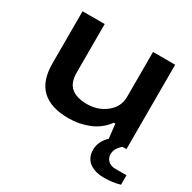

<svg xmlns="http://www.w3.org/2000/svg" viewBox="-160 -685 1036 1038"><g transform="rotate(30 358.0 -166.0)"><path d="M290 12.2Q178.7 12.2 122.8 -40.3Q66.9 -92.8 66.9 -201.2V-526.9H205.1V-225.1Q205.1 -160.2 239.3 -132.1Q273.4 -104 337.9 -104Q406.2 -104 456.5 -144.3Q506.8 -184.6 506.8 -247.1V-526.9H645V0H620.1Q584 30.8 584 65.9Q584 89.4 600.3 105.7Q616.7 122.1 647 122.1H715.8V181.2Q670.9 194.8 613.8 194.8Q589.8 194.8 568.6 189.2Q547.4 183.6 529.3 171.9Q511.2 160.2 500.7 139.9Q490.2 119.6 490.2 92.8Q490.2 41 534.2 -1L523.9 -89.8H515.1Q475.1 -36.1 415.5 -12Q356 12.2 290 12.2Z"/></g></svg>

Font: Archivo Expanded SemiBold
Style: Regular
Weight: 600
Width: 7
Designer: Hector Gatti
Foundry: Omnibus-Type
Version: Version 2.001